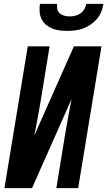

<svg xmlns="http://www.w3.org/2000/svg" viewBox="-20 -975 556 995"><path d="M146 0H3L124 -735H237L189 -441Q182 -399 174 -357Q166 -315 158 -273L363 -735H506L385 0H272L320 -294Q327 -336 335 -378Q343 -420 351 -462ZM329 -815Q308 -815 288 -817.5Q268 -820 250 -827.5Q232 -835 217.5 -847.5Q203 -860 195 -877Q187 -894 185.5 -914.5Q184 -935 187 -955H276Q274 -941 277 -927.5Q280 -914 290 -905.5Q300 -897 313.5 -893.5Q327 -890 341 -890Q355 -890 370 -893.5Q385 -897 397 -905.5Q409 -914 417 -927.5Q425 -941 427 -955H516Q513 -935 505 -914.5Q497 -894 482.5 -877Q468 -860 449.5 -847.5Q431 -835 411 -827.5Q391 -820 370 -817.5Q349 -815 329 -815Z"/></svg>

Font: Iosevka Custom
Style: Bold Italic
Weight: 700
Italic angle: -9°
Designer: Belleve Invis
Foundry: Belleve Invis
Version: Version 30.3.1; ttfautohint (v1.8.3)